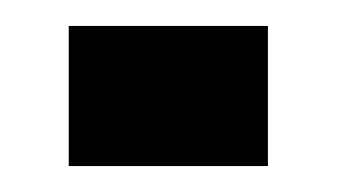

<svg xmlns="http://www.w3.org/2000/svg" viewBox="-20 -128 260 148"><path d="M33 0V-108H186.5V0Z"/></svg>

Font: Big Shoulders Stencil Text SemiBold
Style: Regular
Weight: 600
Designer: Patric King
Foundry: XO Type Co
Version: Version 1.000